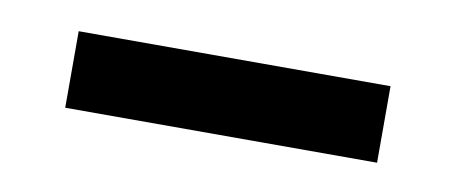

<svg xmlns="http://www.w3.org/2000/svg" viewBox="-27 -409 458 193"><g transform="rotate(10 202.0 -312.0)"><path d="M361.3 -350.6H43V-272.5H361.3Z"/></g></svg>

Font: Guggenheim Sans Display
Style: Regular
Weight: 400
Designer: Modified by Tom Baber under direction of Pentagram Design 2023
Foundry: rsms
Version: Version 1.001;Glyphs 3.1.2 (3151)